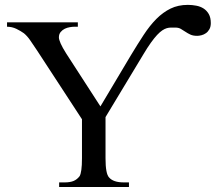

<svg xmlns="http://www.w3.org/2000/svg" viewBox="-20 -752 868 772"><path d="M827.6 -659.2Q827.6 -644.5 822 -634.5Q816.4 -624.5 808.1 -618.7Q799.8 -612.8 790.3 -610.4Q780.8 -607.9 772.9 -607.9Q756.3 -607.9 745.4 -613Q734.4 -618.2 725.1 -624.5Q715.8 -630.9 706.8 -636Q697.8 -641.1 685.1 -641.1H667.5Q659.2 -641.1 650.6 -638.7Q642.1 -636.2 632.6 -629.9Q623 -623.5 611.8 -611.6Q600.6 -599.6 586.7 -580.3Q572.8 -561 555.7 -532.2L404.3 -281.2V-115.7Q404.3 -53.2 418.5 -38.6Q435.5 -18.6 477.5 -18.6H498.5V0H217.8V-18.6H240.7Q261.7 -18.6 275.9 -24.4Q290 -30.3 300.3 -43.9Q304.7 -51.8 307.1 -69.1Q309.6 -86.4 309.6 -115.7V-272.5L128.9 -549.3Q112.8 -573.2 101.3 -590.1Q89.8 -606.9 76.2 -618.2Q63.5 -627.4 45.9 -636Q28.3 -644.5 8.3 -644.5V-662.1H293V-644.5H278.3Q271.5 -644.5 261 -642.8Q250.5 -641.1 240.7 -636.5Q231 -631.8 223.9 -623.3Q216.8 -614.7 216.8 -601.6Q216.8 -593.3 223.9 -577.1Q231 -561 246.1 -537.1L383.8 -324.2L505.4 -528.3Q532.7 -573.7 557.4 -611.3Q582 -648.9 608.6 -675.8Q635.3 -702.6 665.8 -717.5Q696.3 -732.4 735.4 -732.4Q752.4 -732.4 769 -729.2Q785.6 -726.1 798.6 -717.8Q811.5 -709.5 819.6 -695.3Q827.6 -681.2 827.6 -659.2Z"/></svg>

Font: Doulos SIL Afr
Style: Regular
Weight: 400
Designer: Walt Agee, Victor Gaultney, Peter Martin, Debbi Hosken, Becca Hirsbrunner
Foundry: SIL International
Version: Version 5.000